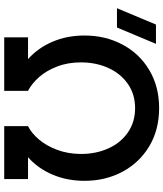

<svg xmlns="http://www.w3.org/2000/svg" viewBox="48 -823 775 911"><g transform="rotate(90 435.5 -367.5)"><path d="M157 0V-113H260.5Q207.5 -160 178 -229.2Q148.5 -298.5 148.5 -381Q148.5 -480.5 191.5 -561.2Q234.5 -642 312.8 -688.5Q391 -735 493 -735Q595.5 -735 673.5 -688.5Q751.5 -642 794.8 -561.2Q838 -480.5 838 -381Q838 -298.5 808.5 -229.2Q779 -160 726 -113H829.5V0H578.5V-113Q612.5 -130 642.2 -165.2Q672 -200.5 691 -251.2Q710 -302 710.5 -362.5Q710.5 -364 710.5 -365Q710.5 -435.5 684.2 -494Q658 -552.5 608.5 -586.8Q559 -621 493 -621Q427.5 -621 378.2 -586.8Q329 -552.5 302.5 -494Q276 -435.5 276 -364Q276 -301.5 295.8 -250.5Q315.5 -199.5 346.2 -165Q377 -130.5 411 -113V0ZM110.5 -535H19L96.5 -720H188Z"/></g></svg>

Font: Vela Sans Bd
Style: Bold
Weight: 700
Designer: Principal design: Mikhail Sharanda - project Manrope.
Design modification: Ravid Balaliev
Foundry: Mikhail Sharanda
Version: Version 1.001